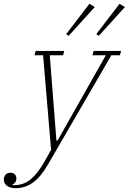

<svg xmlns="http://www.w3.org/2000/svg" viewBox="-132 -775 675 1007"><path d="M-51 212Q-79 212 -95.5 199.5Q-112 187 -112 167Q-112 152 -103 141.5Q-94 131 -78 131Q-62 131 -54 139.5Q-46 148 -46 162Q-46 183 -67 193L-65 196H-57Q-8 196 29 165.5Q66 135 101 73L136 11L94 -485H49L55 -508H205L199 -485H129L164 -38H170L423 -485H353L359 -508H503L497 -485H452L120 87Q82 153 41 182.5Q0 212 -51 212ZM215 -596 337 -755 365 -738 228 -587ZM373 -596 495 -755 523 -738 386 -587Z"/></svg>

Font: IBM Plex Serif ExtraLight
Style: Italic
Weight: 200
Italic angle: -14°
Designer: Mike Abbink, Paul van der Laan, Pieter van Rosmalen
Foundry: Bold Monday
Version: Version 2.5